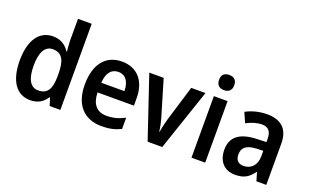

<svg xmlns="http://www.w3.org/2000/svg" viewBox="-85 -1171 2560 1592"><g transform="rotate(20 1194.5 -375.0)"><path d="M237 10C308 10 351 -21 381 -68H387L407 0H502V-760H381V-566C381 -537 386 -499 388 -473H383C353 -521 307 -553 238 -553C120 -553 45 -454 45 -271C45 -88 119 10 237 10ZM273 -89C204 -89 168 -151 168 -270C168 -386 203 -452 272 -452C357 -452 385 -391 385 -274V-253C385 -142 353 -89 273 -89Z M847 -552C707 -552 620 -452 620 -267C620 -89 713 10 867 10C937 10 987 -2 1037 -27V-126C983 -98 936 -85 876 -85C791 -85 744 -140 742 -242H1063V-307C1063 -458 983 -552 847 -552ZM848 -461C915 -461 947 -406 948 -328H744C749 -418 788 -461 848 -461Z M1272 0H1401L1585 -543H1459L1364 -230C1353 -189 1341 -143 1338 -112H1334C1330 -148 1320 -195 1308 -234L1216 -543H1089Z M1720 -752C1680 -752 1653 -733 1653 -685C1653 -638 1681 -618 1720 -618C1759 -618 1787 -638 1787 -685C1787 -732 1759 -752 1720 -752ZM1780 -543H1659V0H1780Z M2127 -553C2057 -553 1992 -535 1941 -507L1979 -420C2025 -443 2070 -459 2115 -459C2169 -459 2199 -430 2199 -361V-334L2116 -331C1967 -326 1892 -269 1892 -157C1892 -53 1951 10 2045 10C2124 10 2165 -16 2207 -74H2210L2232 0H2319V-364C2319 -490 2253 -553 2127 -553ZM2142 -255 2199 -257V-209C2199 -128 2151 -83 2087 -83C2044 -83 2015 -106 2015 -158C2015 -217 2049 -251 2142 -255Z"/></g></svg>

Font: Noto Sans Armenian SemiCondensed SemiBold
Style: Regular
Weight: 600
Width: 4
Designer: Monotype Design Team
Foundry: Monotype Imaging Inc.
Version: Version 2.008